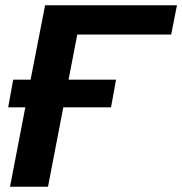

<svg xmlns="http://www.w3.org/2000/svg" viewBox="-20 -708 691 728"><path d="M11 -301 30 -406H96L151 -688H651L629 -577H273L240 -406H420L401 -301H220L162 0H18L76 -301Z"/></svg>

Font: Libra Sans
Style: Bold Italic
Weight: 700
Italic angle: -12°
Foundry: Context Ltd
Version: Version 1.002